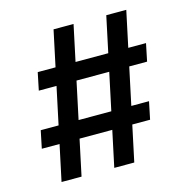

<svg xmlns="http://www.w3.org/2000/svg" viewBox="-105 -816 900 918"><g transform="rotate(-15 344.5 -357.5)"><path d="M448 0H349L501 -715H600ZM574 -178H38L56 -265H592ZM240 -715H339L187 0H88ZM114 -537H650L632 -450H96Z"/></g></svg>

Font: Wix Madefor Display SemiBold
Style: Regular
Weight: 600
Designer: Dalton Maag Ltd
Foundry: Dalton Maag Ltd
Version: Version 3.100